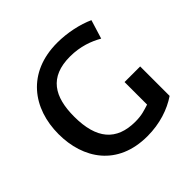

<svg xmlns="http://www.w3.org/2000/svg" viewBox="-171 -826 1000 1000"><g transform="rotate(-45 328.5 -326.5)"><path d="M600 -272H485V-106C452 -96 428 -86 379 -86C240 -86 172 -166 172 -330C172 -476 226 -567 378 -567C454 -567 514 -544 559 -518L591 -622C534 -648 456 -665 382 -665C161 -665 50 -512 50 -323C50 -143 150 12 370 12C462 12 541 -15 600 -55Z"/></g></svg>

Font: Quattrocento Sans
Style: Bold
Weight: 700
Designer: Pablo Impallari
Foundry: Pablo Impallari, Igino Marini, Brenda Gallo
Version: Version 2.000